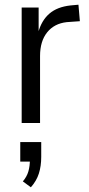

<svg xmlns="http://www.w3.org/2000/svg" viewBox="-20 -522 377 815"><path d="M72 0V-490H144V-383H142Q156 -435 189.5 -464Q223 -493 280 -499L313 -502L319 -432L263 -428Q210 -422 180 -384.5Q150 -347 150 -284V0ZM111 273 77 248Q94 228 100.5 205.5Q107 183 107 154L121 164H66V81H155V144Q155 183 145 214.5Q135 246 111 273Z"/></svg>

Font: Nunito Sans 10pt Condensed
Style: Regular
Weight: 400
Width: 3
Designer: Vernon Adams
Foundry: Vernon Adams
Version: Version 3.101;gftools[0.9.27]